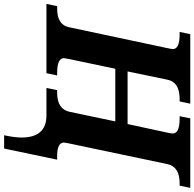

<svg xmlns="http://www.w3.org/2000/svg" viewBox="-49 -728 964 953"><g transform="rotate(90 433.5 -252.0)"><path d="M404.8 -53.2H418Q498.5 -53.2 512.2 -113.8L560.1 -341.8H298.8L250 -109.9Q246.1 -91.3 246.1 -86.9Q246.1 -53.2 318.8 -53.2H332L320.8 0H-22.9L-12.2 -53.2H1Q81.1 -53.2 92.8 -112.8L194.8 -592.8Q201.2 -622.6 201.2 -627Q201.2 -661.1 128.9 -661.1H116.2L127 -713.9H472.2L460.9 -661.1H448.2Q364.7 -661.1 353 -600.1L312 -402.8H573.2L615.2 -597.2Q620.1 -619.6 620.1 -627Q620.1 -661.1 546.9 -661.1H534.2L544.9 -713.9H890.1L878.9 -661.1H866.2Q785.2 -661.1 772 -600.1L668.9 -109.9Q665 -91.3 665 -86.9Q665 -55.2 725.1 -53.2H750L694.8 210H628.9Q640.1 157.7 640.1 124Q640.1 0 530.8 0H394Z"/></g></svg>

Font: Droid Serif
Style: Bold Italic
Weight: 700
Italic angle: -12°
Designer: Monotype Design team
Foundry: Monotype Imaging Inc.
Version: Version 1.03